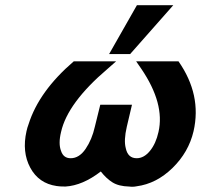

<svg xmlns="http://www.w3.org/2000/svg" viewBox="-20 -708 773 739"><path d="M400 -500 507 -688H647L481 -500ZM82 -203Q85 -217 90 -230Q130 -357 264 -472H427L394 -443Q240 -312 215 -200Q204 -155 215 -127Q224 -99 252 -99Q285 -99 309.5 -135Q334 -171 345 -220L366 -305H488L468 -220Q456 -168 464 -138Q472 -99 506 -99Q534 -99 557 -127Q580 -155 590 -200Q615 -309 524 -443L504 -472H667Q757 -343 725 -203Q706 -122 644 -61.5Q582 -1 506 9Q492 12 477 10Q437 9 413 -6Q389 -21 368 -48Q298 6 232 10Q209 10 198 8Q129 -2 96.5 -62.5Q64 -123 82 -203Z"/></svg>

Font: Coval
Style: ExtraBold Italic
Weight: 800
Foundry: Context Ltd
Version: Version 001.000